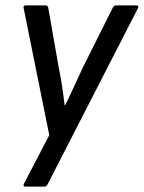

<svg xmlns="http://www.w3.org/2000/svg" viewBox="-20 -508 534 713"><path d="M75 185Q64 185 69 174L163 -6L68 -477Q65 -488 76 -488H150Q157 -488 159 -480L198 -258Q205 -224 210.5 -188Q216 -152 220 -117H222Q239 -152 255.5 -187.5Q272 -223 287 -256L399 -480Q402 -488 412 -488H485Q491 -488 493 -485Q495 -482 492 -477L157 176Q153 185 145 185Z"/></svg>

Font: Sofia Sans Semi Condensed Medium
Style: Italic
Weight: 500
Italic angle: -9°
Version: Version 4.100